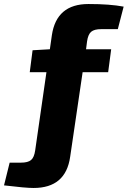

<svg xmlns="http://www.w3.org/2000/svg" viewBox="-120 -742 635 955"><path d="M466 -597H383Q349 -597 333.5 -584Q318 -571 313 -536L308 -497H433L418 -383H291L229 38Q207 193 47 193Q7 193 -100 180L-72 67H-16Q19 67 34.5 54Q50 41 55 6L111 -383H28L42 -492L128 -497L138 -567Q161 -722 320 -722Q427 -722 495 -709Z"/></svg>

Font: Ezarion Extra Bold
Style: Italic
Weight: 800
Italic angle: -8°
Designer: Natanael Gama
Version: Version 1.001;PS 001.001;hotconv 1.0.70;makeotf.lib2.5.58329